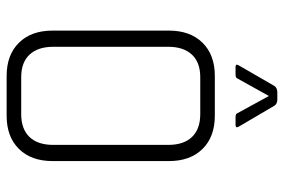

<svg xmlns="http://www.w3.org/2000/svg" viewBox="-162 -714 876 593"><g transform="rotate(90 276.5 -418.0)"><path d="M366 -707H342Q332 -707 330 -713L277 -810L223 -713Q221 -707 211 -707H187Q176 -707 183 -718L246 -827Q252 -836 266 -836H288Q301 -836 307 -827L371 -718Q378 -707 366 -707ZM219 -45H333Q379 -45 403.5 -70.5Q428 -96 428 -144V-499Q428 -547 403.5 -572.5Q379 -598 333 -598H219Q173 -598 149 -572Q125 -546 125 -499V-144Q125 -97 149 -71Q173 -45 219 -45ZM338 0H215Q150 0 112.5 -38Q75 -76 75 -142V-501Q75 -567 112.5 -605Q150 -643 215 -643H338Q403 -643 440.5 -605Q478 -567 478 -501V-142Q478 -76 440.5 -38Q403 0 338 0Z"/></g></svg>

Font: Rajdhani
Style: Regular
Weight: 400
Designer: Satya Rajpurohit, Jyotish Sonowal
Foundry: Indian Type Foundry
Version: Version 1.201 February 1, 2022